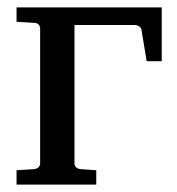

<svg xmlns="http://www.w3.org/2000/svg" viewBox="-20 -501 479 521"><path d="M377.9 -335 363.8 -420.9Q362.8 -426.3 357.2 -429.7Q351.6 -433.1 347.2 -433.1H182.1V-57.1Q182.1 -52.2 186 -47.6Q189.9 -43 199.2 -42L241.2 -39.1V0H24.9V-39.1L71.8 -42Q81.1 -43 85 -47.6Q88.9 -52.2 88.9 -57.1V-423.8Q88.9 -429.2 85 -434.1Q81.1 -439 71.8 -439L24.9 -441.9V-481H418.9V-335Z"/></svg>

Font: Charis SIL CyrE
Style: Regular
Weight: 400
Foundry: SIL International
Version: Version 5.000